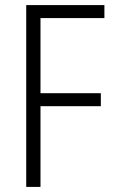

<svg xmlns="http://www.w3.org/2000/svg" viewBox="-20 -734 448 754"><path d="M139 0H83V-714H390V-663H139V-368H376V-317H139Z"/></svg>

Font: Noto Sans Khmer UI Condensed Light
Style: Regular
Weight: 300
Width: 3
Designer: Danh Hong and the Monotype Design Team
Foundry: Monotype Imaging Inc.
Version: Version 2.002; ttfautohint (v1.8.4.7-5d5b)